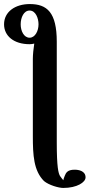

<svg xmlns="http://www.w3.org/2000/svg" viewBox="-25 -718 442 947"><path d="M-5 -598C-5 -541 43 -500 121 -500C128 -500 136 -501 144 -503C140 -479 137 -447 137 -428V-47C137 47 141 124 192 175C216 195 264 209 287 209C355 209 397 181 397 157C397 125 363 119 343 119C307 119 300 135 294 150C290 160 286 170 289 172C286 170 280 163 271 150C263 136 255 108 255 -17V-512C255 -657 207 -698 122 -698C50 -698 -5 -660 -5 -598ZM165 -598C165 -565 148 -532 121 -532C93 -532 77 -565 77 -598C77 -631 92 -666 121 -666C151 -666 165 -628 165 -598Z"/></svg>

Font: Libertinus Serif Semibold
Style: Regular
Weight: 600
Designer: Philipp H. Poll, Khaled Hosny
Foundry: Caleb Maclennan
Version: Version 7.050;RELEASE